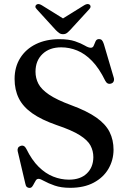

<svg xmlns="http://www.w3.org/2000/svg" viewBox="-20 -905 628 941"><path d="M324 15.5Q279.5 15.5 248 4.5Q216.5 -6.5 197 -17.5Q177.5 -28.5 169.5 -28.5Q161 -28.5 156.2 -21.8Q151.5 -15 147.2 -6.2Q143 2.5 138 9.2Q133 16 124.5 16Q116.5 16 111.2 11Q106 6 104 -5.5L66.5 -165Q65 -174 68.5 -180.5Q72 -187 81 -190Q90 -193 97 -189.2Q104 -185.5 109 -175.5Q136 -120.5 169.5 -87.5Q203 -54.5 240.8 -39.5Q278.5 -24.5 318 -24.5Q374 -24.5 405.5 -54.8Q437 -85 437.5 -134.5Q437.5 -165.5 423.5 -191.8Q409.5 -218 370.8 -242.5Q332 -267 257.5 -292Q183 -318 137.8 -350Q92.5 -382 72 -423.5Q51.5 -465 51.5 -518Q51.5 -576.5 79 -620.5Q106.5 -664.5 156 -688.8Q205.5 -713 270.5 -713Q317.5 -713 347.5 -702.8Q377.5 -692.5 395.5 -681.8Q413.5 -671 425 -671Q435.5 -671 439.5 -681.5Q443.5 -692 448.5 -702.8Q453.5 -713.5 465.5 -713.5Q474 -713.5 479.2 -708.2Q484.5 -703 489 -689L537.5 -524.5Q540.5 -514.5 537 -506.2Q533.5 -498 524.5 -495.5Q515.5 -492.5 508.2 -496Q501 -499.5 496 -509Q466 -570.5 431.2 -606.2Q396.5 -642 358.2 -657.5Q320 -673 280 -673Q222.5 -673 188.2 -640.2Q154 -607.5 154 -553.5Q154 -522 168.2 -494.5Q182.5 -467 220.5 -441.2Q258.5 -415.5 329 -389.5Q406.5 -361 452 -329Q497.5 -297 517 -258.2Q536.5 -219.5 536.5 -170.5Q536 -119.5 511.2 -77.2Q486.5 -35 439.2 -9.8Q392 15.5 324 15.5ZM308.5 -802.5 184.5 -879.5Q168 -889.5 158.5 -882Q154 -879 153.5 -873Q153 -867 160 -860L253 -758Q262.5 -748.5 270.2 -743Q278 -737.5 289 -737.5Q300 -737.5 307.5 -743Q315 -748.5 324 -758L417.5 -860Q424 -867 423.8 -873Q423.5 -879 419.5 -882Q409.5 -889.5 393 -879.5L269 -802.5Z"/></svg>

Font: Fraunces 20pt
Style: Regular
Weight: 400
Version: Version 1.000;[b76b70a41]